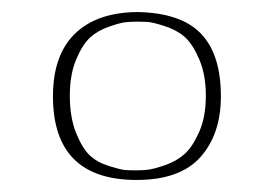

<svg xmlns="http://www.w3.org/2000/svg" viewBox="-20 -751 440 319"><path d="M96 -592Q96 -556 106.5 -530Q117 -504 129.5 -492.5Q142 -481 161.5 -475Q181 -469 188 -468.5Q195 -468 207 -468Q216 -468 225.5 -469Q235 -470 254 -476.5Q273 -483 286.5 -495Q300 -507 311 -532Q322 -557 322 -592Q322 -627 311 -652.5Q300 -678 287 -689.5Q274 -701 254 -707.5Q234 -714 225.5 -714.5Q217 -715 207 -715Q197 -715 188 -714Q179 -713 160.5 -706.5Q142 -700 129.5 -688.5Q117 -677 106.5 -652Q96 -627 96 -592ZM207 -731Q280 -730 313.5 -695.5Q347 -661 347 -591Q347 -528 313 -490Q279 -452 207 -452Q68 -452 68 -591Q68 -659 104 -694.5Q140 -730 207 -731Z"/></svg>

Font: Afta serif
Style: Italic
Weight: 400
Italic angle: -12°
Designer: parq.ink
Foundry: Oriol Esparraguera Font
Version: Version 1.000